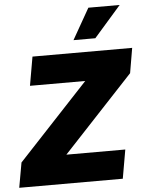

<svg xmlns="http://www.w3.org/2000/svg" viewBox="-69 -942 762 990"><g transform="rotate(-5 311.5 -447.0)"><path d="M-10 0 13 -129 377 -519H91L117 -668H633L611 -539L247 -149H552L526 0ZM335 -734 426 -894H588L448 -734Z"/></g></svg>

Font: Gantari ExtraBold
Style: Italic
Weight: 800
Italic angle: -10°
Designer: Anugrah Pasau
Foundry: Lafontype
Version: Version 1.000